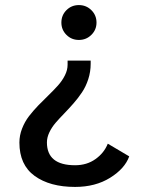

<svg xmlns="http://www.w3.org/2000/svg" viewBox="-20 -726 610 757"><path d="M360.5 -637Q360.5 -608.5 340.2 -588.5Q320 -568.5 291 -568.5Q262 -568.5 242 -588.5Q222 -608.5 222 -637Q222 -666 242 -686Q262 -706 291 -706Q320 -706 340.2 -686Q360.5 -666 360.5 -637ZM337.5 -487V-474.5Q337.5 -443 328 -413.8Q318.5 -384.5 303.2 -361.8Q288 -339 269.5 -318Q251 -297 232.8 -278.2Q214.5 -259.5 199.2 -241.8Q184 -224 174.5 -204Q165 -184 165 -164.5Q165 -74.5 276 -74.5Q322.5 -74.5 356.5 -98.8Q390.5 -123 405 -159.5L489.5 -109.5Q472 -61 414 -25Q356 11 276 11Q176.5 11 116.5 -32.5Q56.5 -76 56.5 -164Q56.5 -192 67 -219Q77.5 -246 94.2 -267.8Q111 -289.5 131.2 -310.5Q151.5 -331.5 171.8 -351Q192 -370.5 208.8 -389.2Q225.5 -408 236 -429Q246.5 -450 246.5 -470.5V-487Z"/></svg>

Font: League Mono Narrow Medium
Style: Regular
Weight: 500
Width: 3
Designer: Tyler Finck
Foundry: The League of Moveable Type / Tyler Finck
Version: Version 2.210